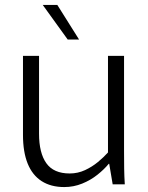

<svg xmlns="http://www.w3.org/2000/svg" viewBox="-20 -746 597 777"><path d="M240 11Q186 11 148.5 -13Q111 -37 92 -84Q73 -131 73 -200V-520H138V-205Q138 -127 167.5 -85.5Q197 -44 262 -44Q295 -44 324 -57.5Q353 -71 376.5 -90.5Q400 -110 417 -129V-520H482V-136Q482 -96 482.5 -63.5Q483 -31 485 0H436L422 -83H420Q402 -61 374.5 -39Q347 -17 312.5 -3Q278 11 240 11ZM254 -586 153 -726H212L300 -586Z"/></svg>

Font: Murecho Thin Light
Style: Regular
Weight: 300
Version: Version 1.010